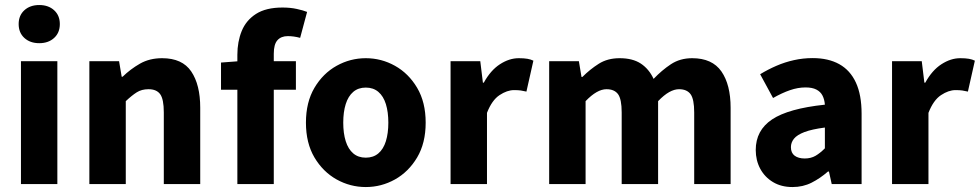

<svg xmlns="http://www.w3.org/2000/svg" viewBox="-20 -743 3955 775"><path d="M64.6 0V-496H211.5V0ZM138.4 -568.7Q101.5 -568.7 78.4 -589.8Q55.3 -610.9 55.3 -645.9Q55.3 -680.7 78.4 -701.7Q101.5 -722.7 138.4 -722.7Q175.4 -722.7 198.4 -701.7Q221.5 -680.7 221.5 -645.9Q221.5 -610.9 198.4 -589.8Q175.4 -568.7 138.4 -568.7Z M340.7 0V-496.1H460.6L471.2 -433.3H474.9Q506.3 -463.9 544.9 -486Q583.6 -508.1 634.3 -508.1Q715.7 -508.1 751.9 -454.6Q788.2 -401 788.2 -308V0H641.2V-289.2Q641.2 -342.8 626.5 -362.9Q611.9 -382.9 579.5 -382.9Q551.8 -382.9 532.1 -370.4Q512.4 -358 487.7 -334.7V0Z M938.1 0V-521.8Q938.1 -574.6 955.7 -617.9Q973.4 -661.2 1013.5 -686.9Q1053.7 -712.6 1120.6 -712.6Q1152.1 -712.6 1177.9 -706.9Q1203.8 -701.3 1219.6 -694.9L1191.5 -590.2Q1166.2 -597.2 1141.7 -597.2Q1114.9 -597.2 1100 -580.8Q1085.1 -564.4 1085.1 -526.1V0ZM872.1 -380.8V-490.5L946.4 -496.1H1174.4V-380.8Z M1456.5 12Q1393.8 12 1338.7 -18.7Q1283.6 -49.5 1249.2 -107.5Q1214.9 -165.6 1214.9 -247.9Q1214.9 -330.4 1249.2 -388.5Q1283.6 -446.7 1338.7 -477.4Q1393.8 -508.1 1456.5 -508.1Q1519.3 -508.1 1574.3 -477.4Q1629.3 -446.7 1663.8 -388.5Q1698.2 -330.4 1698.2 -247.9Q1698.2 -165.6 1663.8 -107.5Q1629.3 -49.5 1574.3 -18.7Q1519.3 12 1456.5 12ZM1456.5 -106.6Q1486.9 -106.6 1507.3 -123.9Q1527.7 -141.2 1537.6 -173.1Q1547.5 -205 1547.5 -247.9Q1547.5 -290.8 1537.6 -322.8Q1527.7 -354.7 1507.3 -372.1Q1486.9 -389.5 1456.5 -389.5Q1426.1 -389.5 1405.8 -372.1Q1385.5 -354.7 1375.5 -322.8Q1365.5 -290.8 1365.5 -247.9Q1365.5 -205 1375.5 -173.1Q1385.5 -141.2 1405.8 -123.9Q1426.1 -106.6 1456.5 -106.6Z M1798.7 0V-496.1H1918.6L1929.2 -409.4H1932.9Q1960.2 -459.2 1998 -483.7Q2035.7 -508.1 2073.8 -508.1Q2094.9 -508.1 2108.8 -505.7Q2122.6 -503.3 2133 -498.1L2104.9 -373.3Q2092.6 -376.3 2082 -377.8Q2071.4 -379.3 2055 -379.3Q2026.9 -379.3 1996.3 -359Q1965.6 -338.7 1945.7 -287.5V0Z M2196.7 0V-496.1H2316.6L2327.2 -432.5H2330.9Q2361.4 -463.1 2396.9 -485.6Q2432.3 -508.1 2481.2 -508.1Q2533.6 -508.1 2566.6 -486.4Q2599.6 -464.7 2618.2 -424.6Q2651.1 -459.2 2688 -483.7Q2724.9 -508.1 2773.9 -508.1Q2854.8 -508.1 2892 -454.6Q2929.1 -401 2929.1 -308V0H2782.1V-289.2Q2782.1 -342.8 2767.4 -362.9Q2752.6 -382.9 2720.8 -382.9Q2702.1 -382.9 2681.2 -371.3Q2660.3 -359.6 2636.4 -334.7V0H2489.4V-289.2Q2489.4 -342.8 2474.7 -362.9Q2459.9 -382.9 2428.1 -382.9Q2389.8 -382.9 2343.7 -334.7V0Z M3178.8 12Q3133.5 12 3100.2 -8Q3067 -27.9 3048.7 -61.8Q3030.5 -95.7 3030.5 -137.6Q3030.5 -216.9 3096.5 -261Q3162.5 -305 3309.6 -320.5Q3308 -341.6 3300 -357.2Q3292 -372.9 3275.2 -381.5Q3258.5 -390.1 3231.6 -390.1Q3200.7 -390.1 3168.7 -379Q3136.7 -368 3100.4 -347.4L3048.3 -443.4Q3079.8 -462.6 3114 -477.4Q3148.2 -492.2 3184.8 -500.3Q3221.4 -508.5 3260.4 -508.5Q3323.6 -508.5 3367.7 -484Q3411.8 -459.5 3434.8 -409.7Q3457.8 -360 3457.8 -283.7V0H3337.2L3326 -50.6H3322Q3290.7 -23.2 3255.9 -5.6Q3221.1 12 3178.8 12ZM3228.2 -103.3Q3253.2 -103.3 3271.8 -114.1Q3290.4 -124.9 3309.6 -144.3V-228.2Q3257.1 -221.3 3227.2 -210Q3197.4 -198.6 3184.9 -183.2Q3172.5 -167.8 3172.5 -149Q3172.5 -125.8 3187.6 -114.5Q3202.7 -103.3 3228.2 -103.3Z M3580.7 0V-496.1H3700.6L3711.2 -409.4H3714.9Q3742.2 -459.2 3780 -483.7Q3817.7 -508.1 3855.8 -508.1Q3876.9 -508.1 3890.8 -505.7Q3904.6 -503.3 3915 -498.1L3886.9 -373.3Q3874.6 -376.3 3864 -377.8Q3853.4 -379.3 3837 -379.3Q3808.9 -379.3 3778.3 -359Q3747.6 -338.7 3727.7 -287.5V0Z"/></svg>

Font: Source Sans Variable
Style: Regular
Weight: 200
Designer: Paul D. Hunt
Foundry: Adobe Systems Incorporated
Version: Version 3.006;hotconv 1.0.111;makeotfexe 2.5.65597